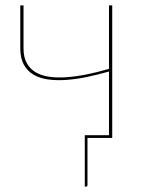

<svg xmlns="http://www.w3.org/2000/svg" viewBox="-20 -510 527 710"><path d="M395 -490V0H303.5V174.5Q303.5 180 298 180H293.5V-10H383V-245.5Q342.5 -234 302.2 -225.5Q262 -217 225.5 -214.5Q189 -212 157.8 -216.2Q126.5 -220.5 103.8 -234Q81 -247.5 68 -271.2Q55 -295 55 -331V-490H67V-331Q67 -298.5 78.8 -277Q90.5 -255.5 111.5 -243Q132.5 -230.5 161.8 -226.2Q191 -222 226.2 -224.5Q261.5 -227 301.2 -235Q341 -243 383 -255.5V-490Z"/></svg>

Font: Lato 2
Style: Regular
Weight: 100
Designer: Lukasz Dziedzic with Adam Twardoch and Botio Nikoltchev
Foundry: tyPoland Lukasz Dziedzic
Version: Version 2.015; 2015-08-06; http://www.latofonts.com/